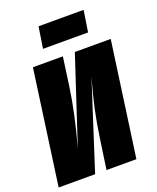

<svg xmlns="http://www.w3.org/2000/svg" viewBox="-172 -1001 896 1097"><g transform="rotate(-20 276.0 -452.5)"><path d="M452.1 -774.9H178.2L198.2 -904.8H472.2ZM561 -695.8 463.9 0H282.2L307.1 -172.9Q321.8 -275.4 338.4 -352.1Q355 -428.7 383.8 -530.8L212.9 0H-8.8L87.9 -695.8H270L246.1 -523.9Q224.6 -368.2 169.9 -170.9L342.8 -695.8Z"/></g></svg>

Font: Fira Sans Compressed Heavy
Style: Italic
Weight: 900
Width: 3
Italic angle: -8°
Designer: Carrois Corporate & Edenspiekermann AG
Foundry: Carrois Corporate GbR & Edenspiekermann AG
Version: Version 4.203;PS 004.203;hotconv 1.0.88;makeotf.lib2.5.64775